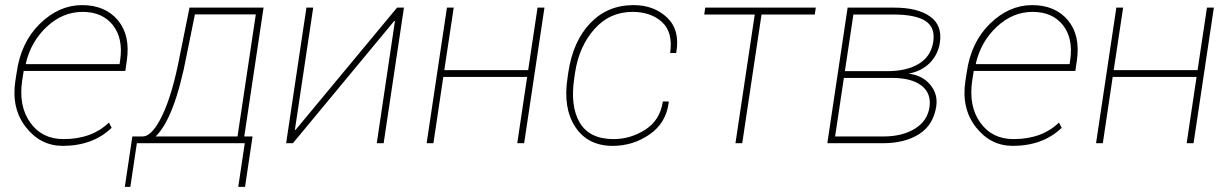

<svg xmlns="http://www.w3.org/2000/svg" viewBox="-20 -558 4792 748"><path d="M80.6 -311 81.5 -308.1H445.8L448.2 -324.2Q460.4 -408.2 419.9 -460Q378.9 -511.7 301.8 -511.7Q224.6 -511.7 162.6 -454.1Q100.6 -396.5 80.6 -311ZM439.5 -479Q488.3 -419.9 474.1 -322.3L468.3 -281.7H72.3L66.4 -244.1Q51.8 -145 97.7 -80.6Q143.6 -16.1 227.5 -16.1Q337.9 -16.1 404.3 -80.6L415 -60.1Q341.8 10.3 223.6 10.3Q136.7 9.8 80.1 -63.5Q23.4 -136.7 40 -244.1L44.9 -275.4Q61.5 -393.6 135.7 -465.8Q210 -538.1 299.8 -538.1Q389.6 -538.1 439.5 -479Z M707.5 -344.7Q660.6 -98.6 586.4 -26.4H905.3L976.6 -502H739.3ZM535.6 -26.4Q573.2 -26.4 613 -110.1Q652.8 -193.8 681.2 -344.7L718.3 -528.3H1006.8L931.6 -26.4H963.9L934.6 169.9H908.2L933.6 0H513.2L487.8 169.9H466.3L495.6 -26.4Z M1526.9 -528.3H1553.7L1474.6 0H1447.8L1518.6 -475.6L1516.1 -476.6L1121.1 0H1094.7L1173.8 -528.3H1200.2L1128.9 -52.7L1131.3 -51.8Z M2022 0H1995.1L2033.7 -258.3H1707L1668.5 0H1642.1L1721.2 -528.3H1747.6L1710.9 -284.7H2037.6L2074.2 -528.3H2101.1Z M2371.1 -16.1Q2436 -16.1 2493.7 -52.7Q2551.3 -89.4 2562.5 -162.6H2584.5L2585.4 -159.7Q2575.2 -78.6 2510.5 -34.2Q2445.8 10.3 2367.2 10.3Q2270 10.3 2221.4 -63.2Q2172.9 -136.7 2190.9 -253.9L2193.8 -274.4Q2211.9 -397 2279.3 -467.5Q2346.7 -538.1 2448.2 -538.1Q2527.8 -538.1 2578.9 -489.5Q2629.9 -440.9 2614.7 -354L2613.8 -351.6H2590.8Q2602.5 -432.1 2559.3 -471.9Q2516.1 -511.7 2444.3 -511.7Q2355 -511.7 2295.4 -444.3Q2235.8 -377 2220.2 -274.4L2217.3 -253.9Q2200.7 -144.5 2238.5 -80.3Q2276.4 -16.1 2371.1 -16.1Z M3154.3 -501.5H2946.8L2871.6 0H2845.2L2920.4 -501.5H2723.6L2727.5 -528.3H3158.2Z M3436.5 -280.8Q3512.7 -280.8 3559.8 -309.6Q3606.9 -338.4 3615.7 -394.5Q3624.5 -450.7 3585.7 -476.1Q3546.9 -501.5 3460 -501.5H3304.7L3271.5 -280.8ZM3422.4 -26.4Q3495.1 -26.4 3544.2 -56.6Q3593.3 -86.9 3601.1 -140.6Q3608.9 -194.3 3570.1 -224.4Q3531.2 -254.4 3456.5 -254.4H3267.6L3233.4 -26.4ZM3463.9 -528.3Q3554.7 -528.3 3603.3 -493.9Q3651.9 -459.5 3641.6 -391.6Q3634.3 -345.2 3602.5 -313Q3570.8 -280.8 3519.5 -271Q3572.8 -265.1 3603.8 -228.3Q3634.8 -191.4 3627.4 -143.1Q3616.2 -70.8 3560.5 -35.4Q3504.9 0 3418.5 0H3203.1L3282.2 -528.3Z M3781.7 -311 3782.7 -308.1H4147L4149.4 -324.2Q4161.6 -408.2 4121.1 -460Q4080.1 -511.7 4002.9 -511.7Q3925.8 -511.7 3863.8 -454.1Q3801.8 -396.5 3781.7 -311ZM4140.6 -479Q4189.5 -419.9 4175.3 -322.3L4169.4 -281.7H3773.4L3767.6 -244.1Q3752.9 -145 3798.8 -80.6Q3844.7 -16.1 3928.7 -16.1Q4039.1 -16.1 4105.5 -80.6L4116.2 -60.1Q4043 10.3 3924.8 10.3Q3837.9 9.8 3781.2 -63.5Q3724.6 -136.7 3741.2 -244.1L3746.1 -275.4Q3762.7 -393.6 3836.9 -465.8Q3911.1 -538.1 4001 -538.1Q4090.8 -538.1 4140.6 -479Z M4629.9 0H4603L4641.6 -258.3H4314.9L4276.4 0H4250L4329.1 -528.3H4355.5L4318.8 -284.7H4645.5L4682.1 -528.3H4709Z"/></svg>

Font: Roboto-ThinItalic
Style: Italic
Weight: 250
Italic angle: -12°
Designer: Google
Version: Version 1.100141; 2013; ttfautohint (v0.94.14-c901) -l 8 -r 